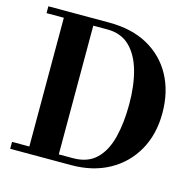

<svg xmlns="http://www.w3.org/2000/svg" viewBox="-108 -863 998 976"><g transform="rotate(15 391.0 -375.0)"><path d="M349 0H28.5V-36.5H119.5V-714H28.5V-750H349Q468 -750 553 -702.8Q638 -655.5 683.5 -571Q729 -486.5 729 -375Q729 -263.5 681.5 -179Q634 -94.5 548.5 -47.2Q463 0 349 0ZM349 -714H274.5V-36.5H349Q426 -36.5 471 -80Q516 -123.5 535.2 -200Q554.5 -276.5 554.5 -375Q554.5 -473.5 533 -550Q511.5 -626.5 466.2 -670.2Q421 -714 349 -714Z"/></g></svg>

Font: Bodoni* 06pt
Style: Bold
Weight: 700
Version: Version 2.3